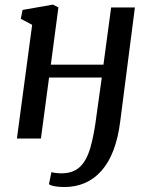

<svg xmlns="http://www.w3.org/2000/svg" viewBox="-20 -586 642 812"><path d="M488.5 -73Q471 66 409.8 135.5Q348.5 205 251.5 205Q231.5 205 213.2 202Q195 199 187 193L197.5 142Q203.5 144 215.8 145.5Q228 147 239.5 147Q288.5 147 317.2 120.5Q346 94 362 39.2Q378 -15.5 388.5 -100.5L410.5 -258H187.5L153 0H51.5L116 -481L68 -506.5L75.5 -544L204 -566.5L227 -554.5L195 -312.5H417.5L450 -554.5H550.5Z"/></svg>

Font: Merriweather
Style: Italic
Weight: 400
Italic angle: -7.8°
Designer: Eben Sorkin
Foundry: Eben Sorkin
Version: Version 2.100